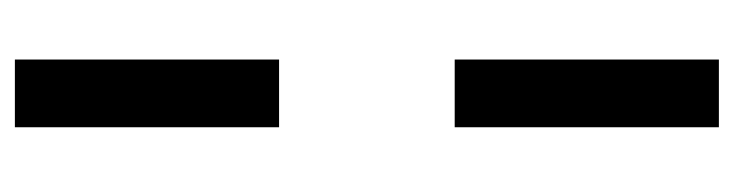

<svg xmlns="http://www.w3.org/2000/svg" viewBox="-384 -366 986 258"><g transform="rotate(-90 109.0 -237.0)"><path d="M67 -710H158V-355H67ZM67 -119H158V236H67Z"/></g></svg>

Font: Reem Kufi Fun
Style: Regular
Weight: 400
Designer: Khaled Hosny
Version: Version 1.005